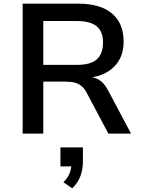

<svg xmlns="http://www.w3.org/2000/svg" viewBox="-20 -725 776 1042"><path d="M103 0V-705H407Q524 -705 587.5 -652Q651 -599 651 -499Q651 -444 629.5 -404Q608 -364 570.5 -339.5Q533 -315 484 -306L485 -304L494 -302Q515 -296 533 -280Q551 -264 569 -230L691 0H568L453 -217Q440 -243 423.5 -257Q407 -271 386 -276.5Q365 -282 334 -282H215V0ZM215 -373H399Q472 -373 505.5 -403Q539 -433 539 -494Q539 -555 504 -583Q469 -611 394 -611H215ZM372 297 324 264Q348 241 358 214.5Q368 188 368 163L390 178H308V75H430V151Q430 194 416.5 230.5Q403 267 372 297Z"/></svg>

Font: Nunito Sans 7pt SemiBold
Style: Regular
Weight: 600
Designer: Vernon Adams
Foundry: Vernon Adams
Version: Version 3.101;gftools[0.9.27]